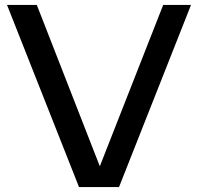

<svg xmlns="http://www.w3.org/2000/svg" viewBox="-20 -760 804 780"><path d="M643 -740H756L463.5 0H301L8.5 -740H129.5L385.5 -84.5Z"/></svg>

Font: Encode Sans Expanded Medium
Style: Regular
Weight: 500
Width: 7
Designer: Multiple Designers
Foundry: Impallari Type
Version: Version 2.000